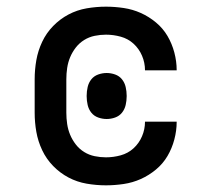

<svg xmlns="http://www.w3.org/2000/svg" viewBox="-20 -548 640 576"><path d="M298 8Q269 8 240 3Q211 -2 185.5 -15.5Q160 -29 139.5 -50Q119 -71 106.5 -97.5Q94 -124 89 -152.5Q84 -181 84 -210V-310Q84 -339 89 -367.5Q94 -396 106.5 -422.5Q119 -449 139.5 -470Q160 -491 185.5 -504.5Q211 -518 240 -523Q269 -528 298 -528Q324 -528 351 -524Q378 -520 402.5 -509Q427 -498 448 -480.5Q469 -463 482.5 -440Q496 -417 503 -390.5Q510 -364 510 -338V-337H415Q415 -360 406 -381Q397 -402 380.5 -417Q364 -432 342 -438Q320 -444 298 -444Q281 -444 264 -440.5Q247 -437 232.5 -428Q218 -419 207.5 -405.5Q197 -392 190.5 -376.5Q184 -361 181.5 -344Q179 -327 179 -310V-210Q179 -193 181.5 -176Q184 -159 190.5 -143.5Q197 -128 207.5 -114.5Q218 -101 232.5 -92Q247 -83 264 -79.5Q281 -76 298 -76Q320 -76 342 -82Q364 -88 380.5 -103Q397 -118 406 -139Q415 -160 415 -183H510V-182Q510 -156 503 -129.5Q496 -103 482.5 -80Q469 -57 448 -39.5Q427 -22 402.5 -11Q378 0 351 4Q324 8 298 8ZM300 -191Q287 -191 274.5 -195.5Q262 -200 254 -210Q246 -220 243 -233Q240 -246 240 -259V-261Q240 -274 243 -287Q246 -300 254 -310Q262 -320 274.5 -324.5Q287 -329 300 -329Q313 -329 325.5 -324.5Q338 -320 346 -310Q354 -300 357 -287Q360 -274 360 -261V-259Q360 -246 357 -233Q354 -220 346 -210Q338 -200 325.5 -195.5Q313 -191 300 -191Z"/></svg>

Font: Iosevka Etoile Medium
Style: Regular
Weight: 500
Designer: Belleve Invis
Foundry: Belleve Invis
Version: Version 22.1.2; ttfautohint (v1.8.4)